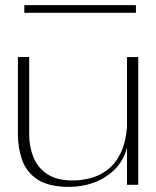

<svg xmlns="http://www.w3.org/2000/svg" viewBox="-20 -723 610 750"><path d="M251 7Q170 7 126.5 -22Q83 -51 66.5 -98Q50 -145 50 -197V-500H94V-197Q94 -150 110.5 -109Q127 -68 164.5 -43Q202 -18 264 -18Q296 -18 331 -26.5Q366 -35 397 -57.5Q428 -80 449 -120.5Q470 -161 476 -224V-500H520V-1H476V-146Q463 -96 428.5 -61.5Q394 -27 347.5 -10Q301 7 251 7ZM75 -673V-703H511V-673Z"/></svg>

Font: Panamera Light
Style: Regular
Weight: 300
Designer: Bastien Sozeau
Foundry: NBR — Bastien Sozeau
Version: Version 3.002; ttfautohint (v1.8.4.7-5d5b);gftools[0.9.33]